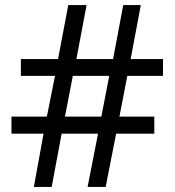

<svg xmlns="http://www.w3.org/2000/svg" viewBox="-20 -734 686 754"><path d="M480 -436 449 -276H586V-209H436L395 0H324L365 -209H222L183 0H113L151 -209H25V-276H164L196 -436H62V-502H208L248 -714H320L280 -502H424L464 -714H533L493 -502H620V-436ZM235 -276H378L409 -436H266Z"/></svg>

Font: Noto Sans Multani
Style: Regular
Weight: 400
Designer: Monotype Design Team
Foundry: Monotype Imaging Inc.
Version: Version 2.002; ttfautohint (v1.8.4.7-5d5b)